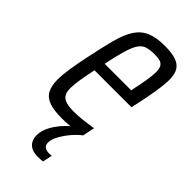

<svg xmlns="http://www.w3.org/2000/svg" viewBox="-228 -568 813 813"><g transform="rotate(45 178.5 -161.5)"><path d="M143 8Q96 8 67.5 -2Q39 -12 26.5 -35Q14 -58 14 -95Q14 -124 20 -163Q26 -202 37 -254Q52 -327 65.5 -377.5Q79 -428 99 -459Q119 -490 151 -504Q183 -518 234 -518Q276 -518 301.5 -509.5Q327 -501 338.5 -481.5Q350 -462 350 -429Q350 -410 346.5 -383Q343 -356 337 -323.5Q331 -291 323 -255L318 -234H97Q88 -191 83 -160.5Q78 -130 78 -108Q78 -85 86 -72Q94 -59 112 -53.5Q130 -48 158 -48Q174 -48 193.5 -49.5Q213 -51 233 -54Q253 -57 269 -59L258 -5Q245 -2 225.5 1Q206 4 184.5 6Q163 8 143 8ZM108 -284H267L271 -305Q277 -332 282 -362Q287 -392 287 -412Q287 -434 280.5 -444.5Q274 -455 261.5 -458.5Q249 -462 229 -462Q201 -462 183 -456Q165 -450 153 -431.5Q141 -413 130.5 -378Q120 -343 108 -284ZM187 195Q162 195 147 187Q132 179 125 165Q118 151 118 134Q118 98 145.5 57.5Q173 17 218 -15L258 -5Q241 7 221.5 29.5Q202 52 188 77Q174 102 174 122Q174 135 182.5 143Q191 151 211 151Q214 151 216.5 151Q219 151 225 150L216 193Q209 194 201.5 194.5Q194 195 187 195Z"/></g></svg>

Font: Saira ExtraCondensed
Style: Italic
Weight: 400
Width: 2
Italic angle: -12°
Designer: Hector Gatti with collaboration of the Omnibus-Type team
Foundry: Omnibus-Type
Version: Version 1.101